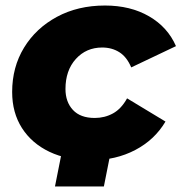

<svg xmlns="http://www.w3.org/2000/svg" viewBox="-20 -571 657 695"><path d="M310 9Q223 9 159 -21.5Q95 -52 59.5 -107.5Q24 -163 24 -238Q24 -328 67 -398.5Q110 -469 186 -510Q262 -551 360 -551Q452 -551 519.5 -512Q587 -473 617 -404L455 -327Q439 -365 412 -382Q385 -399 350 -399Q292 -399 254.5 -357.5Q217 -316 217 -249Q217 -202 244 -173Q271 -144 323 -144Q359 -144 389 -160.5Q419 -177 440 -215L579 -131Q540 -65 469.5 -28Q399 9 310 9ZM383 -32 356 104H179L206 -32Z"/></svg>

Font: Montserrat ExtraBold
Style: Italic
Weight: 800
Italic angle: -11.3°
Designer: Julieta Ulanovsky
Foundry: Julieta Ulanovsky
Version: Version 9.000; ttfautohint (v1.8.4.7-5d5b)